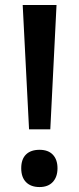

<svg xmlns="http://www.w3.org/2000/svg" viewBox="-20 -734 316 768"><path d="M181.2 -216.8H96.2L70.8 -713.9H206.1ZM64.9 -61Q64.9 -97.2 84 -116Q103 -134.8 138.2 -134.8Q172.9 -134.8 191.4 -115.2Q210 -95.7 210 -61Q210 -26.4 191.2 -6.1Q172.4 14.2 138.2 14.2Q103.5 14.2 84.2 -5.4Q64.9 -24.9 64.9 -61Z"/></svg>

Font: TypoPRO Open Sans
Style: Regular
Weight: 600
Foundry: Ascender Corporation
Version: Version 1.10